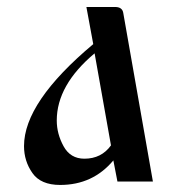

<svg xmlns="http://www.w3.org/2000/svg" viewBox="-20 -520 502 550"><path d="M333 -483.4C331.1 -494.5 323.2 -500 309.6 -500H227.5L247.1 -393.6C114.9 -282.9 48.8 -185.5 48.8 -101.6C48.8 -72.9 56.8 -47.2 72.8 -24.4C88.7 -1.6 115.2 9.8 152.3 9.8C214.8 9.8 265.6 -13.7 304.7 -60.5L316.4 0H418ZM297.9 -103.5C279.6 -78.1 254.2 -65.4 221.7 -65.4C195 -65.4 175.1 -77.3 162.1 -101.1C149.1 -124.8 142.6 -149.4 142.6 -174.8C142.6 -242.5 178.7 -306.6 251 -367.2Z"/></svg>

Font: TriodPostnaja
Style: Medium
Weight: 500
Version: 20110805; ttfautohint (v0.96) -l 8 -r 50 -G 200 -x 14 -w "G"